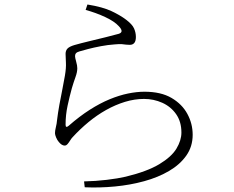

<svg xmlns="http://www.w3.org/2000/svg" viewBox="-20 -793 1040 852"><path d="M353 12Q404 11 454 5Q504 -1 538 -9Q633 -32 687 -64.5Q741 -97 763 -133.5Q785 -170 785 -205Q785 -253 761.5 -286.5Q738 -320 700 -337Q662 -354 619 -354Q577 -354 534.5 -341Q492 -328 451 -305Q410 -282 372.5 -251Q335 -220 302 -184Q297 -179 291.5 -170Q286 -161 280 -154Q274 -147 267 -147Q254 -147 241 -163Q234 -171 229 -183Q224 -195 224 -202Q224 -213 228 -229Q232 -245 233 -259Q237 -292 243.5 -328Q250 -364 257 -398Q264 -432 268 -457Q274 -492 272.5 -515.5Q271 -539 271 -554Q271 -568 279 -577Q287 -586 310 -593Q338 -601 375.5 -610Q413 -619 449.5 -628Q486 -637 507 -643Q532 -651 507 -677Q488 -698 447.5 -717Q407 -736 360 -749L368 -773Q436 -762 475 -743.5Q514 -725 539 -706Q567 -685 575 -666.5Q583 -648 583 -629Q583 -611 576 -602.5Q569 -594 556 -594Q545 -594 538.5 -595Q532 -596 521.5 -597Q511 -598 489 -596Q459 -594 427.5 -588Q396 -582 371 -575.5Q346 -569 333 -565Q322 -562 317.5 -557Q313 -552 313 -544Q313 -537 318 -519.5Q323 -502 323 -490Q323 -473 315 -451Q307 -429 299 -402Q289 -366 280 -324.5Q271 -283 271 -240Q271 -223 285 -235Q333 -277 378.5 -306Q424 -335 466.5 -352.5Q509 -370 548 -378Q587 -386 621 -386Q694 -386 741 -358.5Q788 -331 811.5 -287.5Q835 -244 835 -195Q835 -143 807 -103Q779 -63 730.5 -34.5Q682 -6 620 11Q558 28 490 34.5Q422 41 356 38Z"/></svg>

Font: Noto Serif JP ExtraLight
Style: Regular
Weight: 200
Designer: Ryoko NISHIZUKA  (kana & ideographs); Frank Grießhammer (Latin, Greek & Cyrillic); Wenlong ZHANG  (bopomofo); Sandoll Co
Foundry: Adobe
Version: Version 2.002-H1;hotconv 1.1.0;makeotfexe 2.6.0